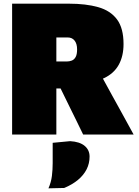

<svg xmlns="http://www.w3.org/2000/svg" viewBox="-20 -733 755 1046"><path d="M46 0Q46 -55.5 46 -108.2Q46 -161 46 -229V-474Q46 -545.5 46 -600.5Q46 -655.5 46 -713Q82 -713 134.2 -713Q186.5 -713 244.2 -713Q302 -713 355 -713Q448.5 -713 515.2 -694Q582 -675 617.5 -627.2Q653 -579.5 653 -493Q653 -427.5 627 -380.2Q601 -333 547.2 -307.5Q493.5 -282 411 -282L512 -357L592 -211Q610.5 -177.5 631.8 -139Q653 -100.5 673 -64Q693 -27.5 708 0H433Q414.5 -38.5 397.5 -73Q380.5 -107.5 364 -141L266 -341L410 -251H242V-398H343Q358 -398 371 -403Q384 -408 392 -422.2Q400 -436.5 400 -464Q400 -479.5 396.5 -491.5Q393 -503.5 386.2 -512Q379.5 -520.5 370 -524.8Q360.5 -529 348 -529H110L287 -673Q287 -615.5 287 -560.5Q287 -505.5 287 -434V-229Q287 -161 287 -108.2Q287 -55.5 287 0ZM244 293Q258.5 260 262.8 225.5Q267 191 267 156Q267 128 267 100.2Q267 72.5 267 45L362 36Q414 39 441 61.5Q468 84 468 120Q468 157.5 451.8 189.5Q435.5 221.5 404.8 247Q374 272.5 330 291Z"/></svg>

Font: Commissioner Thin Black
Style: Regular
Weight: 900
Version: Version 1.000